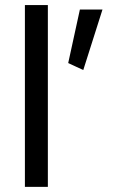

<svg xmlns="http://www.w3.org/2000/svg" viewBox="-20 -731 450 751"><path d="M167.2 0V-711.2H77.4V0ZM292.5 -693.8 246.8 -484.4 305.7 -457 380.9 -693.8Z"/></svg>

Font: Estedad-FD-VF Thin
Style: Regular
Weight: 100
Designer: Amin Abedi
Version: Version 5.0